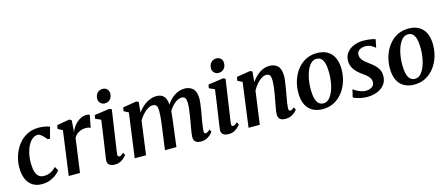

<svg xmlns="http://www.w3.org/2000/svg" viewBox="-50 -1388 4668 2002"><g transform="rotate(-15 2284.0 -387.0)"><path d="M213.5 10Q129.5 10 80.2 -48.5Q31 -107 30.5 -215.5Q30 -275.5 48.5 -337.2Q67 -399 104.8 -451.5Q142.5 -504 199.5 -536Q256.5 -568 332.5 -568Q361 -568 394.2 -562.8Q427.5 -557.5 450.5 -547L418 -424.5L393 -428Q381 -442 365.2 -458.8Q349.5 -475.5 333.8 -487.2Q318 -499 305 -499Q275 -499 248.2 -479Q221.5 -459 201.2 -422.2Q181 -385.5 169.5 -335Q158 -284.5 159 -223.5Q160 -169 171.5 -134.5Q183 -100 204.8 -83.5Q226.5 -67 258.5 -67Q289.5 -67 312.8 -75.2Q336 -83.5 354.5 -97.5Q373 -111.5 390 -129L414.5 -86Q402 -68 375 -45.5Q348 -23 307.5 -6.5Q267 10 213.5 10Z M506 0 571 -477 520 -504 527.5 -543.5 664 -567 686.5 -553.5 680.5 -463.5 676.5 -424.5Q685 -449.5 701.2 -474.8Q717.5 -500 740 -521Q762.5 -542 790.2 -554.8Q818 -567.5 850 -567.5Q860.5 -567.5 869.8 -565Q879 -562.5 883 -559.5L856.5 -424.5Q852 -428.5 839 -432.8Q826 -437 805 -437Q787.5 -437 769.2 -432.8Q751 -428.5 733.8 -419.8Q716.5 -411 702.2 -397.5Q688 -384 678 -366L627.5 0Z M1003.5 10Q977 10 958.5 2Q940 -6 931.5 -20.8Q923 -35.5 925 -56.5Q927.5 -78.5 932.5 -111.8Q937.5 -145 943.5 -187Q949.5 -229 956.8 -277.2Q964 -325.5 971.2 -376.8Q978.5 -428 985 -479L925.5 -505.5L932.5 -543.5L1096 -567L1120 -556L1052.5 -96.5Q1049.5 -78.5 1054.2 -69.5Q1059 -60.5 1068.5 -60.5Q1078 -60.5 1089 -66.5Q1100 -72.5 1117 -87.5L1130 -58.5Q1124.5 -51.5 1108.2 -35Q1092 -18.5 1065.8 -4.2Q1039.5 10 1003.5 10ZM1066 -633.5Q1038 -633.5 1018.5 -654Q999 -674.5 1000.5 -703.5Q1001.5 -738.5 1023.5 -762.2Q1045.5 -786 1081 -786Q1111.5 -786 1129.5 -766.5Q1147.5 -747 1147 -719.5Q1147 -683 1125.8 -658.2Q1104.5 -633.5 1066 -633.5Z M1410.5 -557 1400 -444Q1417 -469.5 1440 -492Q1463 -514.5 1489.2 -531.8Q1515.5 -549 1544 -558.5Q1572.5 -568 1602 -568Q1638 -568 1662.2 -554.2Q1686.5 -540.5 1699.5 -510.2Q1712.5 -480 1714.5 -429.5Q1714.5 -423 1714.5 -416Q1714.5 -409 1714 -402Q1713.5 -395 1713 -387L1695 -413Q1711.5 -448.5 1734.2 -476.8Q1757 -505 1784.2 -525.5Q1811.5 -546 1842.8 -557Q1874 -568 1908.5 -568Q1962 -568 1996.5 -535Q2031 -502 2031 -421.5Q2031 -403 2027 -372.5Q2023 -342 2017.5 -308.2Q2012 -274.5 2007 -247Q2002.5 -222 1997.5 -193.8Q1992.5 -165.5 1989 -138.8Q1985.5 -112 1984.5 -91Q1984 -73.5 1988.2 -67Q1992.5 -60.5 2000 -60.5Q2010 -60.5 2020.8 -66.5Q2031.5 -72.5 2049 -87.5L2062.5 -58.5Q2057 -51.5 2040.5 -35Q2024 -18.5 1997 -4.2Q1970 10 1933 10Q1901 10 1884 0Q1867 -10 1861 -26.2Q1855 -42.5 1855 -61.5Q1855.5 -80 1859.5 -106.5Q1863.5 -133 1869 -162.5Q1874.5 -192 1879 -220.5Q1883.5 -247.5 1889 -280.2Q1894.5 -313 1898.5 -346.8Q1902.5 -380.5 1902.5 -409.5Q1902 -454.5 1889.8 -470Q1877.5 -485.5 1852 -485.5Q1832.5 -485.5 1810.2 -474.5Q1788 -463.5 1766.2 -443.2Q1744.5 -423 1725.8 -395.5Q1707 -368 1694 -335.5L1715 -406.5Q1714.5 -383.5 1712 -355.5Q1709.5 -327.5 1706.2 -299.5Q1703 -271.5 1699.5 -247L1668.5 0H1545L1574.5 -219Q1578.5 -246.5 1582.8 -279.5Q1587 -312.5 1590 -346Q1593 -379.5 1593 -408Q1592 -456 1579.5 -470.8Q1567 -485.5 1537.5 -485.5Q1521 -485.5 1501.2 -476Q1481.5 -466.5 1461.5 -449.5Q1441.5 -432.5 1423 -410.2Q1404.5 -388 1389.5 -363L1340.5 0H1218.5L1283 -478L1232.5 -504.5L1240 -544L1387.5 -568Z M2231.5 10Q2205 10 2186.5 2Q2168 -6 2159.5 -20.8Q2151 -35.5 2153 -56.5Q2155.5 -78.5 2160.5 -111.8Q2165.5 -145 2171.5 -187Q2177.5 -229 2184.8 -277.2Q2192 -325.5 2199.2 -376.8Q2206.5 -428 2213 -479L2153.5 -505.5L2160.5 -543.5L2324 -567L2348 -556L2280.5 -96.5Q2277.5 -78.5 2282.2 -69.5Q2287 -60.5 2296.5 -60.5Q2306 -60.5 2317 -66.5Q2328 -72.5 2345 -87.5L2358 -58.5Q2352.5 -51.5 2336.2 -35Q2320 -18.5 2293.8 -4.2Q2267.5 10 2231.5 10ZM2294 -633.5Q2266 -633.5 2246.5 -654Q2227 -674.5 2228.5 -703.5Q2229.5 -738.5 2251.5 -762.2Q2273.5 -786 2309 -786Q2339.5 -786 2357.5 -766.5Q2375.5 -747 2375 -719.5Q2375 -683 2353.8 -658.2Q2332.5 -633.5 2294 -633.5Z M2628 -444.5Q2646 -470.5 2667.8 -493Q2689.5 -515.5 2714.2 -532.5Q2739 -549.5 2766.5 -558.8Q2794 -568 2823 -568Q2878 -568 2911.5 -535.8Q2945 -503.5 2945 -421.5Q2945 -403 2940.8 -372Q2936.5 -341 2930.8 -307.5Q2925 -274 2920.5 -247Q2916.5 -222 2911 -193.8Q2905.5 -165.5 2901.8 -138.8Q2898 -112 2897.5 -91Q2897 -73.5 2901.8 -67Q2906.5 -60.5 2913 -60.5Q2922 -60.5 2932.5 -65.8Q2943 -71 2959 -84L2971.5 -54.5Q2967.5 -48 2951 -32.2Q2934.5 -16.5 2907.8 -3.2Q2881 10 2845 10Q2813.5 10 2796.2 0.2Q2779 -9.5 2772.5 -26Q2766 -42.5 2766.5 -62Q2767 -75.5 2769.5 -93.8Q2772 -112 2776 -133.2Q2780 -154.5 2784 -176.5Q2788 -198.5 2792 -219Q2795.5 -239.5 2800 -263.5Q2804.5 -287.5 2808 -313Q2811.5 -338.5 2814 -363.2Q2816.5 -388 2816.5 -409.5Q2816 -440 2810.8 -456.2Q2805.5 -472.5 2794.2 -479Q2783 -485.5 2764.5 -485.5Q2747 -485.5 2727.2 -475.2Q2707.5 -465 2687.8 -447.2Q2668 -429.5 2650 -406.2Q2632 -383 2617.5 -357L2568.5 0H2447L2511 -478L2460.5 -504.5L2468 -544L2616 -568L2638.5 -557Z M3335.5 -568.5Q3401.5 -568.5 3447.2 -542.2Q3493 -516 3517.2 -465.5Q3541.5 -415 3542 -342Q3542 -271.5 3521.8 -208Q3501.5 -144.5 3463 -94.8Q3424.5 -45 3370 -16.2Q3315.5 12.5 3247.5 12.5Q3183 12.5 3137 -13.8Q3091 -40 3067 -90.2Q3043 -140.5 3042.5 -213Q3042 -284 3062.2 -348Q3082.5 -412 3120.8 -461.8Q3159 -511.5 3213.2 -540Q3267.5 -568.5 3335.5 -568.5ZM3317 -511.5Q3287.5 -511.5 3264.8 -493.5Q3242 -475.5 3225.2 -445Q3208.5 -414.5 3197.5 -376.2Q3186.5 -338 3181.5 -297.8Q3176.5 -257.5 3176.5 -220Q3177 -156 3188.2 -117.5Q3199.5 -79 3220 -61.5Q3240.5 -44 3268.5 -44Q3297.5 -44 3320 -62Q3342.5 -80 3359.2 -110.5Q3376 -141 3386.8 -179.2Q3397.5 -217.5 3402.5 -258Q3407.5 -298.5 3407.5 -336Q3407 -400 3396.2 -438.5Q3385.5 -477 3365.5 -494.2Q3345.5 -511.5 3317 -511.5Z M3948.5 -463H3944Q3934 -475 3906.5 -490.5Q3879 -506 3843 -506Q3818 -506 3797.2 -498.8Q3776.5 -491.5 3764 -476.8Q3751.5 -462 3750.5 -439Q3750 -416 3761 -396.2Q3772 -376.5 3792 -359Q3812 -341.5 3837.5 -323Q3863.5 -304 3888.2 -282Q3913 -260 3928.8 -230.8Q3944.5 -201.5 3944.5 -160Q3944.5 -118 3927 -86.2Q3909.5 -54.5 3879.2 -33.2Q3849 -12 3810.2 -1Q3771.5 10 3728.5 10Q3701.5 10 3670 4.5Q3638.5 -1 3613 -9.2Q3587.5 -17.5 3578 -26L3597.5 -107.5H3599.5Q3610 -97.5 3631.8 -85.5Q3653.5 -73.5 3679.2 -64.8Q3705 -56 3728.5 -56Q3751 -56 3772.5 -62.5Q3794 -69 3808.2 -85Q3822.5 -101 3822.5 -128Q3822.5 -152 3809.5 -171.5Q3796.5 -191 3775.5 -208.5Q3754.5 -226 3730 -242.5Q3708.5 -257.5 3685.2 -279.8Q3662 -302 3645.8 -333.2Q3629.5 -364.5 3629.5 -406.5Q3629.5 -455 3657 -491.5Q3684.5 -528 3732.2 -548Q3780 -568 3840.5 -568Q3867 -568 3893 -565Q3919 -562 3938.8 -557.5Q3958.5 -553 3966.5 -549Z M4323.5 -568.5Q4389.5 -568.5 4435.2 -542.2Q4481 -516 4505.2 -465.5Q4529.5 -415 4530 -342Q4530 -271.5 4509.8 -208Q4489.5 -144.5 4451 -94.8Q4412.5 -45 4358 -16.2Q4303.5 12.5 4235.5 12.5Q4171 12.5 4125 -13.8Q4079 -40 4055 -90.2Q4031 -140.5 4030.5 -213Q4030 -284 4050.2 -348Q4070.5 -412 4108.8 -461.8Q4147 -511.5 4201.2 -540Q4255.5 -568.5 4323.5 -568.5ZM4305 -511.5Q4275.5 -511.5 4252.8 -493.5Q4230 -475.5 4213.2 -445Q4196.5 -414.5 4185.5 -376.2Q4174.5 -338 4169.5 -297.8Q4164.5 -257.5 4164.5 -220Q4165 -156 4176.2 -117.5Q4187.5 -79 4208 -61.5Q4228.5 -44 4256.5 -44Q4285.5 -44 4308 -62Q4330.5 -80 4347.2 -110.5Q4364 -141 4374.8 -179.2Q4385.5 -217.5 4390.5 -258Q4395.5 -298.5 4395.5 -336Q4395 -400 4384.2 -438.5Q4373.5 -477 4353.5 -494.2Q4333.5 -511.5 4305 -511.5Z"/></g></svg>

Font: Merriweather Light 18pt SemiBold
Style: Italic
Weight: 600
Italic angle: -7.8°
Version: Version 2.101